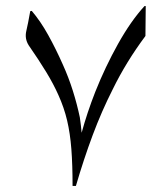

<svg xmlns="http://www.w3.org/2000/svg" viewBox="-20 -615 543 635"><path d="M220 0Q220 -70 216 -122Q212 -174 202 -216.5Q192 -259 173 -301Q157 -337 133 -376.5Q109 -416 75 -465Q61 -487 67 -512.5Q73 -538 80 -578L85 -579Q114 -545 139.5 -499Q165 -453 188 -401Q207 -359 221 -314.5Q235 -270 244 -227Q248 -200 250 -176Q268 -242 295 -311Q328 -394 370.5 -470Q413 -546 458 -595H462L461 -496Q397 -410 353 -320Q316 -247 286.5 -168Q257 -89 231 0Z"/></svg>

Font: Bona Nova
Style: Italic
Weight: 400
Italic angle: -4°
Designer: Mateusz Machalski
Foundry: Capitalics
Version: Version 4.001; ttfautohint (v1.8.3)